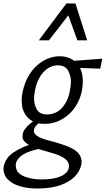

<svg xmlns="http://www.w3.org/2000/svg" viewBox="-81 -772 605 1099"><path d="M174 -63Q156 -63 140 -66Q136 -63 132 -59Q125 -53 120 -45.5Q115 -38 114 -30Q113 -25 113 -21Q113 -12 120.5 -3.5Q128 5 143.5 13Q159 21 181 27.5Q203 34 228 40Q259 49 289.5 59.5Q320 70 343 84.5Q366 99 376 117Q386 135 386 153Q386 162 384 172Q377 203 356.5 228Q336 253 303 271Q270 289 227 298Q184 307 133 307Q86 307 48 298Q10 289 -16 271.5Q-42 254 -51.5 234Q-61 214 -61 196Q-61 187 -59 177Q-54 156 -41.5 137Q-29 118 -6 102Q17 86 50 71Q66 64 85 58Q66 47 55 33Q48 22 48 9Q48 3 49 -3Q51 -18 60.5 -31Q70 -44 82 -56Q94 -67 108 -77Q79 -92 63.5 -117.5Q48 -143 45.5 -165Q43 -187 43 -198Q43 -223 49 -249Q60 -298 81.5 -335.5Q103 -373 132 -398.5Q161 -424 194 -437Q227 -450 261 -450Q295 -450 322 -437Q333 -432 343 -424L504 -436L493 -379L377 -383Q387 -363 391 -337Q393 -323 393 -306Q393 -282 388 -254Q381 -217 363 -182.5Q345 -148 317 -121.5Q289 -95 253 -79Q217 -63 174 -63ZM189 -117Q212 -117 234 -126Q256 -135 273 -153.5Q290 -172 302.5 -198.5Q315 -225 320 -260Q325 -284 325 -304Q325 -337 309 -367.5Q293 -398 249 -398Q226 -398 205 -387.5Q184 -377 167 -358.5Q150 -340 137.5 -313Q125 -286 119 -253Q114 -227 114 -206Q114 -174 130 -145.5Q146 -117 189 -117ZM187 95Q163 88 139 81Q84 93 52 112Q18 133 10 163Q9 170 9 176Q9 190 16 204.5Q23 219 43 230.5Q63 242 92.5 248.5Q122 255 158 255Q226 255 266 237.5Q306 220 313 189Q314 183 314 178Q314 165 306 152.5Q298 140 280 129Q262 118 237.5 110Q213 102 187 95ZM141 -541 299 -752H351L418 -541H362L310 -684L199 -541Z"/></svg>

Font: Isabella Sans
Style: Italic
Weight: 400
Italic angle: -12°
Designer: Christian Thalmann (Catharsis Fonts), Cristiano Sobral
Foundry: The Isabella Sans Project Authors
Version: Version 2.026; ttfautohint (v1.8.4.7-5d5b-dirty)